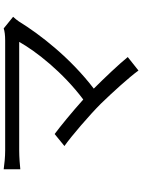

<svg xmlns="http://www.w3.org/2000/svg" viewBox="115 -840 770 1040"><g transform="rotate(-90 500.0 -320.0)"><path d="M929 -634 866 -685C852 -680 829 -677 801 -677H205C170 -677 131 -681 103 -685V-595C123 -597 166 -601 205 -601H793C743 -511 628 -364 481 -254C413 -315 331 -382 294 -409L229 -356C282 -319 398 -219 458 -159C521 -94 601 -6 638 45L711 -13C671 -62 600 -137 540 -197C705 -323 832 -486 904 -603C910 -612 919 -623 929 -634Z"/></g></svg>

Font: Microsoft YaHei
Style: Regular
Weight: 400
Designer: Ryoko NISHIZUKA 西塚涼子 (kana, bopomofo & ideographs); Paul D. Hunt (Latin, Greek & Cyrillic); Sandoll Communications 산돌커뮤니
Foundry: Adobe
Version: Version 2.001;hotconv 1.0.111;makeotfexe 2.5.65597